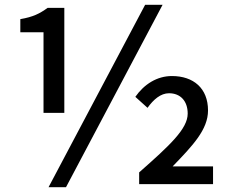

<svg xmlns="http://www.w3.org/2000/svg" viewBox="-20 -770 962 803"><path d="M162 -298H249V-737H179C146 -713 118 -699 65 -690V-635H162ZM183 13H256L660 -750H587ZM562 0H871V-74H702C786 -161 850 -228 850 -308C850 -401 789 -452 699 -452C637 -452 583 -418 546 -365L597 -319C622 -354 652 -380 687 -380C735 -380 765 -347 765 -295C765 -231 690 -162 562 -49Z"/></svg>

Font: Noto Sans HK Medium
Style: Regular
Weight: 500
Designer: Ryoko NISHIZUKA 西塚涼子 (kana, bopomofo & ideographs); Paul D. Hunt (Latin, Greek & Cyrillic); Sandoll Communications 산돌커뮤니
Foundry: Adobe
Version: Version 2.002;hotconv 1.0.116;makeotfexe 2.5.65601